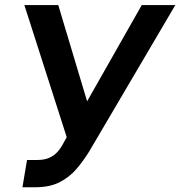

<svg xmlns="http://www.w3.org/2000/svg" viewBox="-20 -748 729 777"><path d="M70.8 9.8 89.4 -100.6H130.9Q159.2 -100.6 178.7 -109.1Q198.2 -117.7 211.9 -132.6Q225.6 -147.5 236.3 -168L250 -192.9L78.6 -727.5H215.8L332.5 -337.9L553.7 -727.5H689.5L340.8 -134.8Q316.9 -96.2 288.8 -63.5Q260.7 -30.8 220.9 -10.5Q181.2 9.8 123 9.8Z"/></svg>

Font: Inter Tight SemiBold
Style: Italic
Weight: 600
Italic angle: -9.39999°
Designer: Rasmus Andersson
Foundry: rsms
Version: Version 3.004